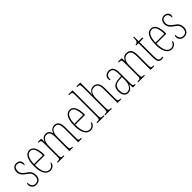

<svg xmlns="http://www.w3.org/2000/svg" viewBox="316 -2165 3580 3580"><g transform="rotate(-45 2106.5 -375.0)"><path d="M151 10Q111 10 86 -7Q61 -24 49.5 -48Q38 -72 38 -93Q38 -139 59 -139Q59 -80 81.5 -47.5Q104 -15 152 -15Q198 -15 223 -43Q248 -71 248 -129Q248 -163 232.5 -194Q217 -225 164 -259Q124 -288 100 -312.5Q76 -337 66 -362.5Q56 -388 56 -421Q56 -475 85 -508Q114 -541 164 -541Q211 -541 239.5 -516Q268 -491 268 -450Q268 -405 247 -405Q247 -516 164 -516Q121 -516 102.5 -488Q84 -460 84 -420Q84 -379 107 -347Q130 -315 178 -283Q237 -246 256.5 -208Q276 -170 276 -126Q276 -62 243 -26Q210 10 151 10Z M520 10Q448 10 405.5 -61Q363 -132 363 -262Q363 -403 402 -472.5Q441 -542 512 -542Q581 -542 616 -474.5Q651 -407 651 -291V-270H391Q391 -140 425.5 -77.5Q460 -15 520 -15Q564 -15 589.5 -41.5Q615 -68 627 -99Q631 -97 633.5 -92Q636 -87 636 -77Q636 -62 622.5 -41.5Q609 -21 583.5 -5.5Q558 10 520 10ZM623 -295Q622 -394 596.5 -455.5Q571 -517 512 -517Q454 -517 424 -457Q394 -397 391 -295Z M722 0V-20H731Q762 -20 776 -24.5Q790 -29 793.5 -45.5Q797 -62 797 -98V-432Q797 -470 794 -487.5Q791 -505 778 -510.5Q765 -516 735 -516H733V-536H821L824 -451H826Q858 -542 943 -542Q1029 -542 1049 -446H1051Q1067 -496 1099 -519Q1131 -542 1172 -542Q1289 -542 1289 -364V-91Q1289 -58 1293.5 -43Q1298 -28 1312 -24Q1326 -20 1355 -20H1357V0H1261V-364Q1261 -438 1240.5 -477.5Q1220 -517 1170 -517Q1127 -517 1102.5 -494Q1078 -471 1067.5 -432.5Q1057 -394 1057 -348V-96Q1057 -61 1061 -45Q1065 -29 1078.5 -24.5Q1092 -20 1121 -20H1124V0H1029V-364Q1029 -445 1008.5 -481Q988 -517 941 -517Q900 -517 874 -491Q848 -465 836.5 -423.5Q825 -382 825 -333V-98Q825 -62 828.5 -45.5Q832 -29 847 -24.5Q862 -20 895 -20H897V0Z M1583 10Q1511 10 1468.5 -61Q1426 -132 1426 -262Q1426 -403 1465 -472.5Q1504 -542 1575 -542Q1644 -542 1679 -474.5Q1714 -407 1714 -291V-270H1454Q1454 -140 1488.5 -77.5Q1523 -15 1583 -15Q1627 -15 1652.5 -41.5Q1678 -68 1690 -99Q1694 -97 1696.5 -92Q1699 -87 1699 -77Q1699 -62 1685.5 -41.5Q1672 -21 1646.5 -5.5Q1621 10 1583 10ZM1686 -295Q1685 -394 1659.5 -455.5Q1634 -517 1575 -517Q1517 -517 1487 -457Q1457 -397 1454 -295Z M1764 0V-20H1767Q1804 -20 1820 -24Q1836 -28 1840 -43.5Q1844 -59 1844 -94V-662Q1844 -699 1840 -715.5Q1836 -732 1821.5 -736Q1807 -740 1777 -740H1764V-760H1872V-94Q1872 -59 1876 -43.5Q1880 -28 1896.5 -24Q1913 -20 1949 -20H1953V0Z M1972 0V-20H1981Q2012 -20 2026 -24.5Q2040 -29 2044 -45Q2048 -61 2048 -96V-664Q2048 -698 2044 -714Q2040 -730 2028 -735Q2016 -740 1991 -740H1975V-760H2076V-495Q2076 -478 2073 -451H2075Q2089 -486 2118.5 -514Q2148 -542 2199 -542Q2258 -542 2292 -497.5Q2326 -453 2326 -364V-94Q2326 -61 2329.5 -45.5Q2333 -30 2346 -25Q2359 -20 2387 -20H2395V0H2298V-364Q2298 -438 2275 -477.5Q2252 -517 2193 -517Q2136 -517 2106 -472.5Q2076 -428 2076 -333V-96Q2076 -61 2080 -45Q2084 -29 2098 -24.5Q2112 -20 2142 -20H2147V0Z M2570 10Q2520 10 2489.5 -28.5Q2459 -67 2459 -146Q2459 -224 2502.5 -261.5Q2546 -299 2635 -303L2698 -306V-371Q2698 -451 2676.5 -484Q2655 -517 2607 -517Q2560 -517 2535.5 -488.5Q2511 -460 2511 -395Q2490 -395 2490 -438Q2490 -482 2521.5 -512Q2553 -542 2608 -542Q2667 -542 2696.5 -502.5Q2726 -463 2726 -366V-103Q2726 -66 2730.5 -48.5Q2735 -31 2745.5 -25.5Q2756 -20 2775 -20H2777V0H2705L2700 -91H2698Q2679 -48 2651 -19Q2623 10 2570 10ZM2572 -15Q2610 -15 2638 -38.5Q2666 -62 2682 -102Q2698 -142 2698 -191V-283L2636 -280Q2556 -277 2521.5 -242.5Q2487 -208 2487 -146Q2487 -88 2507.5 -51.5Q2528 -15 2572 -15Z M2845 0V-20H2853Q2884 -20 2898 -24.5Q2912 -29 2916 -45Q2920 -61 2920 -96V-441Q2920 -476 2916 -492Q2912 -508 2898 -512Q2884 -516 2853 -516H2848V-536H2944L2947 -459H2949Q2968 -496 2995 -519Q3022 -542 3069 -542Q3137 -542 3167.5 -498.5Q3198 -455 3198 -363V-96Q3198 -61 3202 -45Q3206 -29 3219.5 -24.5Q3233 -20 3262 -20H3266V0H3170V-364Q3170 -434 3147.5 -475.5Q3125 -517 3071 -517Q3037 -517 3009 -499Q2981 -481 2964.5 -440.5Q2948 -400 2948 -333V-96Q2948 -61 2952 -45Q2956 -29 2970 -24.5Q2984 -20 3014 -20H3020V0Z M3457 10Q3406 10 3384.5 -22.5Q3363 -55 3363 -141V-511H3303V-530Q3339 -533 3353 -553Q3366 -570 3368 -596Q3370 -622 3371 -657H3391V-536H3491V-511H3391V-140Q3391 -65 3407.5 -40Q3424 -15 3455 -15Q3467 -15 3476.5 -16.5Q3486 -18 3499 -20V5Q3474 10 3457 10Z M3724 10Q3652 10 3609.5 -61Q3567 -132 3567 -262Q3567 -403 3606 -472.5Q3645 -542 3716 -542Q3785 -542 3820 -474.5Q3855 -407 3855 -291V-270H3595Q3595 -140 3629.5 -77.5Q3664 -15 3724 -15Q3768 -15 3793.5 -41.5Q3819 -68 3831 -99Q3835 -97 3837.5 -92Q3840 -87 3840 -77Q3840 -62 3826.5 -41.5Q3813 -21 3787.5 -5.5Q3762 10 3724 10ZM3827 -295Q3826 -394 3800.5 -455.5Q3775 -517 3716 -517Q3658 -517 3628 -457Q3598 -397 3595 -295Z M4049 10Q4009 10 3984 -7Q3959 -24 3947.5 -48Q3936 -72 3936 -93Q3936 -139 3957 -139Q3957 -80 3979.5 -47.5Q4002 -15 4050 -15Q4096 -15 4121 -43Q4146 -71 4146 -129Q4146 -163 4130.5 -194Q4115 -225 4062 -259Q4022 -288 3998 -312.5Q3974 -337 3964 -362.5Q3954 -388 3954 -421Q3954 -475 3983 -508Q4012 -541 4062 -541Q4109 -541 4137.5 -516Q4166 -491 4166 -450Q4166 -405 4145 -405Q4145 -516 4062 -516Q4019 -516 4000.5 -488Q3982 -460 3982 -420Q3982 -379 4005 -347Q4028 -315 4076 -283Q4135 -246 4154.5 -208Q4174 -170 4174 -126Q4174 -62 4141 -26Q4108 10 4049 10Z"/></g></svg>

Font: Noto Serif Khmer ExtraCondensed Thin
Style: Regular
Weight: 100
Width: 2
Designer: Danh Hong and the Monotype Design Team
Foundry: Monotype Imaging Inc.
Version: Version 2.004; ttfautohint (v1.8.4.7-5d5b)